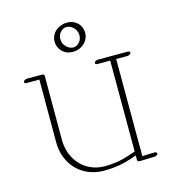

<svg xmlns="http://www.w3.org/2000/svg" viewBox="-99 -726 746 818"><g transform="rotate(-15 273.5 -317.0)"><path d="M334 -580.6C334 -612.8 309.1 -641.6 269.5 -641.6C230 -641.6 198.2 -613.3 198.2 -576.2C198.2 -543.9 223.1 -514.6 262.7 -514.6C302.7 -514.6 334 -543.5 334 -580.6ZM262.7 -624C283.7 -624 307.6 -604.5 307.6 -576.2C307.6 -549.3 287.6 -532.2 269.5 -532.2C249 -532.2 224.6 -552.2 224.6 -580.6C224.6 -606.9 245.1 -624 262.7 -624ZM27.8 -443.8C27.8 -439.9 31.7 -437.5 37.6 -437.5H93.8V-159.7C93.8 -68.8 157.2 8.8 260.3 8.8C328.6 8.8 370.6 -6.3 406.7 -19V2C406.7 5.9 411.6 8.8 417.5 8.8L482.4 6.8C489.3 6.8 496.1 2.4 497.6 -2.4C497.6 -2.9 498 -3.4 498 -3.9C498 -7.8 493.2 -10.7 487.3 -10.7L433.1 -9.3V-30.8C435.1 -33.2 435.1 -36.6 433.1 -38.6L432.6 -437.5H481.9C488.8 -437.5 498 -441.9 498 -448.7C498 -452.6 494.1 -455.1 488.3 -455.1H356.4C349.6 -455.1 342.8 -451.2 340.8 -446.3C338.9 -441.4 343.3 -437.5 350.1 -437.5H406.2L406.7 -36.6C367.2 -23.4 333.5 -8.8 266.6 -8.8C182.6 -8.8 120.1 -76.2 120.1 -164.1V-448.2C120.1 -451.7 115.7 -455.1 109.9 -455.1H43.9C37.1 -455.1 27.8 -450.7 27.8 -443.8Z"/></g></svg>

Font: WireWyrm
Style: Light
Weight: 200
Version: Version 001.000